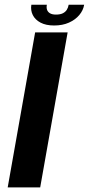

<svg xmlns="http://www.w3.org/2000/svg" viewBox="-20 -816 386 836"><path d="M13.5 0H155L274.5 -675H133ZM215.5 -705Q252.5 -705 280.2 -717.5Q308 -730 325.2 -750.5Q342.5 -771 346.5 -795.5H279Q277 -783 270.8 -773.2Q264.5 -763.5 253.2 -758Q242 -752.5 223.5 -752.5Q207.5 -752.5 198 -758Q188.5 -763.5 185 -773Q181.5 -782.5 184 -795.5H116.5Q112.5 -771 122.8 -750.5Q133 -730 156.5 -717.5Q180 -705 215.5 -705Z"/></svg>

Font: Anybody Thin SemiBold
Style: Italic
Weight: 600
Italic angle: -10°
Version: Version 1.113;gftools[0.9.25]